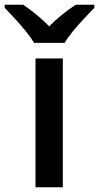

<svg xmlns="http://www.w3.org/2000/svg" viewBox="-67 -786 416 806"><path d="M196.8 0H82V-540.5H196.8ZM76.2 -606Q63 -628.4 40.8 -655.5Q18.6 -682.6 -5.1 -708.5Q-28.8 -734.4 -47.4 -753.4V-766.1H30.3Q56.2 -748.5 85 -725.3Q113.8 -702.1 139.6 -675.3Q165.5 -702.1 195.1 -725.6Q224.6 -749 251 -766.1H329.1V-753.4Q310.5 -734.4 286.4 -708.5Q262.2 -682.6 239.7 -655.5Q217.3 -628.4 204.6 -606Z"/></svg>

Font: Open Sans SemiBold
Style: Regular
Weight: 600
Designer: Monotype Design Team
Foundry: Monotype Imaging Inc.
Version: Version 3.003; ttfautohint (v1.8.4)